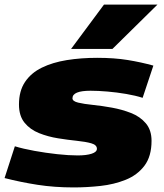

<svg xmlns="http://www.w3.org/2000/svg" viewBox="-33 -810 719 840"><path d="M-13 -31 32 -170Q68 -159 117.5 -150Q167 -141 217.5 -135.5Q268 -130 307 -130Q345 -130 368 -137.5Q391 -145 391 -159Q391 -176 366.5 -183Q342 -190 303 -194Q264 -198 220.5 -205Q177 -212 138 -227.5Q99 -243 74.5 -273Q50 -303 50 -353Q50 -412 76.5 -451.5Q103 -491 150 -514Q197 -537 259 -547Q321 -557 392 -557Q467 -557 525.5 -547.5Q584 -538 638 -523L591 -382Q560 -392 519 -399Q478 -406 437 -409.5Q396 -413 363 -413Q284 -413 284 -380Q284 -367 309 -361Q334 -355 373.5 -351Q413 -347 457 -339Q501 -331 540.5 -315.5Q580 -300 605 -270.5Q630 -241 630 -194Q630 -126 599 -85Q568 -44 517 -23.5Q466 -3 406.5 3.5Q347 10 289 10Q205 10 131 -1.5Q57 -13 -13 -31ZM278 -596 422 -790H656L459 -596Z"/></svg>

Font: Georama ExtraExtended ExtraBold
Style: Italic
Weight: 800
Width: 8
Italic angle: -9°
Designer: Jean-Baptiste Levee
Foundry: Production Type
Version: Version 1.000